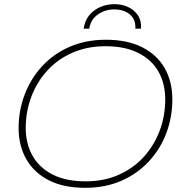

<svg xmlns="http://www.w3.org/2000/svg" viewBox="-20 -894 877 918"><path d="M387 4Q284 4 213.5 -32Q143 -68 106 -132.5Q69 -197 69 -281Q69 -366 98 -442Q127 -518 181 -577Q235 -636 312.5 -670Q390 -704 487 -704Q589 -704 660 -668Q731 -632 767.5 -568Q804 -504 804 -419Q804 -334 775.5 -258Q747 -182 692.5 -123Q638 -64 561 -30Q484 4 387 4ZM390 -27Q477 -27 547 -58Q617 -89 666.5 -143Q716 -197 743 -268Q770 -339 770 -418Q770 -494 738 -551Q706 -608 642 -640.5Q578 -673 484 -673Q397 -673 326.5 -642Q256 -611 206.5 -557Q157 -503 130 -432Q103 -361 103 -282Q103 -207 135.5 -149.5Q168 -92 231.5 -59.5Q295 -27 390 -27ZM380 -757Q388 -812 429.5 -843Q471 -874 528 -874Q565 -874 594.5 -859.5Q624 -845 640.5 -819Q657 -793 654 -757H627Q630 -800 601.5 -824.5Q573 -849 526 -849Q482 -849 447.5 -824.5Q413 -800 407 -757Z"/></svg>

Font: Montserrat Thin ExtraLight
Style: Italic
Weight: 250
Italic angle: -11.3°
Version: Version 9.000